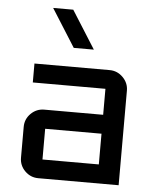

<svg xmlns="http://www.w3.org/2000/svg" viewBox="-52 -764 654 809"><g transform="rotate(5 275.0 -360.0)"><path d="M326.2 -560.1H241.2L140.1 -720.2H225.1ZM480 0H140.1Q107.4 0 83.7 -23.4Q60.1 -46.9 60.1 -80.1V-210Q60.1 -243.2 83.7 -266.6Q107.4 -290 140.1 -290H389.2V-399.9H82V-480H399.9Q432.6 -480 456.3 -456.3Q480 -432.6 480 -399.9ZM389.2 -80.1V-210H150.9V-80.1Z"/></g></svg>

Font: Laconic
Style: Regular
Weight: 400
Designer: Robby Woodard
Version: Version 1.000